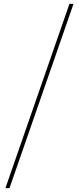

<svg xmlns="http://www.w3.org/2000/svg" viewBox="-20 -760 406 990"><path d="M8 210 338 -740H359L29 210Z"/></svg>

Font: Georama Extended Thin
Style: Regular
Weight: 100
Width: 7
Designer: Jean-Baptiste Levee
Foundry: Production Type
Version: Version 1.000